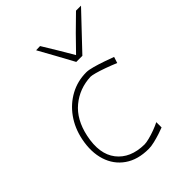

<svg xmlns="http://www.w3.org/2000/svg" viewBox="-223 -881 1001 1001"><g transform="rotate(-45 277.5 -381.0)"><path d="M277 9Q196.5 9 143.8 -27.8Q91 -64.5 70.8 -128.2Q50.5 -192 67 -273Q81 -341 118.2 -393Q155.5 -445 209.8 -474.5Q264 -504 329 -504Q345.5 -504 375.5 -495.8Q405.5 -487.5 436.8 -476.5Q468 -465.5 488 -458L477 -424Q445 -437.5 414.2 -448.5Q383.5 -459.5 360.2 -465.8Q337 -472 328 -472Q244 -468.5 181.5 -417Q119 -365.5 98 -267Q74 -154 124.2 -89.2Q174.5 -24.5 277 -23Q290.5 -23 313.2 -28.8Q336 -34.5 360.2 -43.5Q384.5 -52.5 403 -62V-23Q389.5 -17.5 366.5 -10Q343.5 -2.5 319.2 3.2Q295 9 277 9ZM330 -579Q304 -626.5 277.8 -674.8Q251.5 -723 225 -770L255 -771Q280.5 -729 305.5 -688Q330.5 -647 354.5 -605Q394 -646.5 434.5 -687Q475 -727.5 518 -769H555Q509 -720.5 464.8 -673.8Q420.5 -627 375 -579Z"/></g></svg>

Font: Commissioner Loud Thin
Style: Italic
Weight: 100
Italic angle: -12°
Designer: Kostas Bartsokas
Foundry: Kostas Bartsokas
Version: Version 1.000; ttfautohint (v1.8.3)